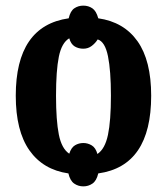

<svg xmlns="http://www.w3.org/2000/svg" viewBox="-20 -610 592 682"><path d="M276 52Q258 52 243.5 42Q229 32 223 6Q133 -7 84.5 -76Q36 -145 36 -270Q36 -518 224 -545Q230 -571 244 -580.5Q258 -590 276 -590Q294 -590 308 -580.5Q322 -571 329 -545Q420 -532 468.5 -463.5Q517 -395 517 -270Q517 -20 329 6Q323 32 308.5 42Q294 52 276 52ZM226 -64Q233 -86 246.5 -94Q260 -102 276 -102Q292 -102 306 -93.5Q320 -85 326 -63Q353 -81 363.5 -131Q374 -181 374 -270Q374 -359 363.5 -410.5Q353 -462 327 -470Q319 -457 306 -447Q293 -437 276 -437Q259 -437 245.5 -445Q232 -453 226 -474Q199 -458 189 -408.5Q179 -359 179 -270Q179 -182 189 -132Q199 -82 226 -64Z"/></svg>

Font: Noto Serif ExtraCondensed ExtraBold
Style: Regular
Weight: 800
Width: 2
Designer: Monotype Design Team
Foundry: Monotype Imaging Inc.
Version: Version 2.013; ttfautohint (v1.8.4.7-5d5b)